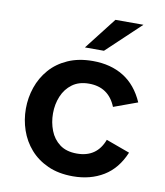

<svg xmlns="http://www.w3.org/2000/svg" viewBox="-80 -764 724 840"><g transform="rotate(10 282.0 -344.0)"><path d="M300 9.5Q236 9.5 188.5 -12Q141 -33.5 109.5 -69.5Q78 -105.5 62.2 -151.5Q46.5 -197.5 46.5 -246.5Q46.5 -295.5 62.2 -341.5Q78 -387.5 109.5 -423.8Q141 -460 188.8 -481.2Q236.5 -502.5 300 -502.5Q379 -502.5 436.5 -467Q494 -431.5 526 -358.5L420.5 -320Q387.5 -402 300 -402Q255.5 -402 226 -380.2Q196.5 -358.5 181.8 -323.2Q167 -288 167 -246.5Q167 -206.5 180.8 -171Q194.5 -135.5 223.8 -113.5Q253 -91.5 300 -91.5Q388.5 -91.5 419 -173.5L524.5 -135Q494 -61.5 435.8 -26Q377.5 9.5 300 9.5ZM339 -555H254.5L365 -697H489.5Z"/></g></svg>

Font: Acari Sans Neue
Style: Bold
Weight: 700
Designer: Alfredo Marco Pradil (font), Cristiano Sobral (main changes)
Foundry: Hanken Design Co. (font), Cristiano Sobral (main changes)
Version: Version 2.459;March 19, 2022;FontCreator 14.0.0.2808 64-bit;